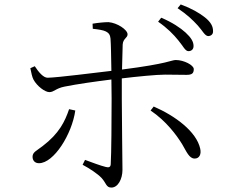

<svg xmlns="http://www.w3.org/2000/svg" viewBox="-20 -820 1040 867"><path d="M785 -638C807 -612 816 -589 831 -589C844 -589 854 -597 854 -612C854 -632 843 -650 818 -673C795 -694 758 -719 708 -740L694 -722C736 -693 764 -664 785 -638ZM873 -705C895 -681 905 -657 921 -657C934 -658 943 -666 942 -680C942 -701 932 -720 906 -741C881 -761 845 -782 796 -800L782 -783C825 -754 849 -731 873 -705ZM803 -168C822 -136 834 -104 859 -104C880 -104 890 -123 884 -149C867 -226 771 -297 674 -339L660 -321C731 -273 778 -209 803 -168ZM292 -327C273 -271 247 -217 172 -160C145 -139 127 -133 127 -112C127 -97 136 -83 156 -83C223 -83 305 -214 320 -321ZM117 -512C121 -493 125 -472 131 -461C147 -431 183 -404 203 -404C224 -404 231 -421 272 -429C326 -440 418 -453 483 -461L484 -375C484 -290 483 -123 480 -78C479 -64 470 -63 458 -66C433 -72 394 -87 364 -98L353 -76C385 -59 420 -36 439 -16C460 7 459 27 483 27C513 27 533 -12 533 -53C533 -77 530 -305 530 -373V-466C597 -474 686 -483 726 -483C766 -483 794 -482 822 -482C846 -482 855 -488 855 -508C855 -526 810 -549 774 -549C753 -549 743 -533 531 -506C532 -552 533 -595 534 -619C536 -647 556 -648 556 -665C556 -686 509 -717 470 -720C451 -720 421 -717 398 -713L399 -690C454 -684 476 -678 479 -646C481 -621 482 -561 483 -500C412 -492 243 -470 196 -469C176 -468 154 -495 137 -521Z"/></svg>

Font: Noto Serif CJK KR Light
Style: Regular
Weight: 300
Designer: Ryoko NISHIZUKA 西塚涼子 (kana & ideographs); Frank Grießhammer (Latin, Greek & Cyrillic); Wenlong ZHANG 张文龙 (bopomofo); San
Foundry: Adobe
Version: Version 2.001;hotconv 1.1.0;makeotfexe 2.6.0